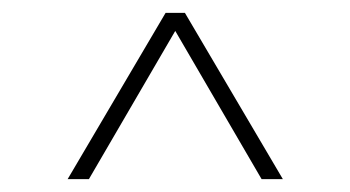

<svg xmlns="http://www.w3.org/2000/svg" viewBox="-20 -672 544 298"><path d="M386 -394H419L267 -652H237L85 -394H118L252 -624Z"/></svg>

Font: LT Wave Alt Thin
Style: Regular
Weight: 100
Designer: Daniel Lyons
Version: Version 2.5 (Glyphs App)